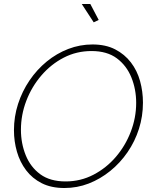

<svg xmlns="http://www.w3.org/2000/svg" viewBox="-20 -938 765 963"><path d="M303 5Q237 5 189.5 -19Q142 -43 111 -84Q80 -125 65 -177Q50 -229 50 -285Q50 -353 70.5 -416.5Q91 -480 128 -534.5Q165 -589 214.5 -629.5Q264 -670 322.5 -692.5Q381 -715 444 -715Q510 -715 557.5 -690.5Q605 -666 636.5 -625Q668 -584 682.5 -531.5Q697 -479 697 -423Q697 -355 677 -292Q657 -229 620 -175Q583 -121 533 -80.5Q483 -40 425 -17.5Q367 5 303 5ZM309 -28Q384 -28 448.5 -61.5Q513 -95 561 -151Q609 -207 636 -277.5Q663 -348 663 -422Q663 -490 639 -549.5Q615 -609 566 -645.5Q517 -682 439 -682Q364 -682 300 -649Q236 -616 187.5 -559.5Q139 -503 112 -432.5Q85 -362 85 -287Q85 -219 109 -159.5Q133 -100 182 -64Q231 -28 309 -28ZM390 -918H433L475 -838L450 -826Z"/></svg>

Font: Raleway Thin ExtraLight
Style: Italic
Weight: 250
Italic angle: -12°
Version: Version 4.026